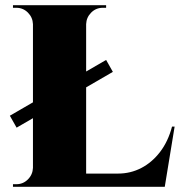

<svg xmlns="http://www.w3.org/2000/svg" viewBox="-20 -720 693 740"><path d="M312 -700V0H107V-700ZM110 -700V-627H107Q106 -653 87.5 -671.5Q69 -690 43 -690Q43 -690 36.5 -690Q30 -690 30 -690V-700ZM389 -700V-690Q388 -690 382 -690Q376 -690 376 -690Q350 -690 331.5 -671.5Q313 -653 312 -627H309V-700ZM110 -73V0H30V-10Q30 -10 36.5 -10Q43 -10 43 -10Q69 -10 87.5 -28.5Q106 -47 107 -73ZM572 -51 612 0H309V-51ZM653 -232 615 0H399L435 -51Q483 -51 524.5 -72.5Q566 -94 597 -134.5Q628 -175 643 -232ZM18 -274 389 -489 415 -443 44 -228Z"/></svg>

Font: Cinzel Black
Style: Regular
Weight: 900
Designer: Natanael Gama
Version: Version 2.000